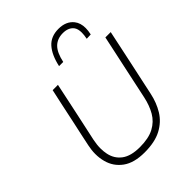

<svg xmlns="http://www.w3.org/2000/svg" viewBox="-268 -1118 1271 1271"><g transform="rotate(-45 368.0 -482.0)"><path d="M332 9.5Q233.5 9.5 177 -31.8Q120.5 -73 102.5 -141Q93 -176 93 -214.5Q93 -249.5 101 -287.5Q107.5 -318.5 118 -367.8Q128.5 -417 141 -473.5Q155 -540 167.2 -597Q179.5 -654 192.5 -713H242Q229.5 -654 217.5 -597Q205 -539.5 191 -472.5L151.5 -289.5Q143.5 -251 143.5 -216.5Q143.5 -188 149 -162Q161 -104.5 206 -71Q251 -37.5 334.5 -37.5Q416.5 -37.5 467.2 -64.5Q518 -91.5 545.8 -139.5Q573.5 -187.5 587 -250.5L634.5 -473Q649 -539.5 661.2 -596.8Q673.5 -654 686 -713H736Q723.5 -654 711.5 -597Q699 -540 685 -472.5Q670 -403 656 -337.8Q642 -272.5 634.5 -237.5Q620 -168 585.8 -112Q551.5 -56 490 -23.2Q428.5 9.5 332 9.5ZM592.5 -794Q598.5 -823.5 598.5 -846Q598.5 -881.5 583.5 -901Q558.5 -932.5 507 -932.5Q455 -932.5 422.2 -900.5Q389.5 -868.5 374 -795.5H335Q353.5 -881 394.2 -927Q435 -973 506.5 -973Q577.5 -973 614 -927Q638 -896.5 638 -849Q638 -824.5 631.5 -795.5Z"/></g></svg>

Font: Heraclito ExtraLight
Style: Italic
Weight: 200
Italic angle: -12°
Designer: Kostas Bartsokas (font) & Cristiano Sobral (main changes)
Foundry: Kostas Bartsokas (font) & Cristiano Sobral (main changes)
Version: Version 1.00;July 8, 2020;FontCreator 13.0.0.2655 64-bit